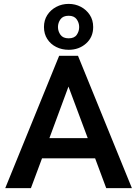

<svg xmlns="http://www.w3.org/2000/svg" viewBox="-20 -967 705 987"><path d="M7 0 284 -680H381L658 0H526L469 -153H196L139 0ZM234 -257H431L332 -522ZM333 -711Q298 -711 269 -725.5Q240 -740 223 -766.5Q206 -793 206 -828Q206 -863 223 -889.5Q240 -916 269 -931.5Q298 -947 333 -947Q367 -947 395.5 -932Q424 -917 441.5 -890.5Q459 -864 459 -828Q459 -776 422.5 -743.5Q386 -711 333 -711ZM333 -770Q362 -770 374.5 -788Q387 -806 387 -828Q387 -850 374 -868Q361 -886 333 -886Q304 -886 291 -868Q278 -850 278 -828Q278 -806 291 -788Q304 -770 333 -770Z"/></svg>

Font: Teachers SemiBold
Style: Regular
Weight: 600
Version: Version 1.001